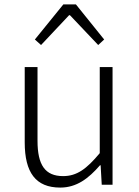

<svg xmlns="http://www.w3.org/2000/svg" viewBox="-20 -837 630 870"><path d="M253 13C327 13 381 -28 433 -88H436L441 0H490V-533H432V-143C372 -71 328 -39 266 -39C184 -39 150 -90 150 -199V-533H92V-192C92 -55 142 13 253 13ZM138 -658 166 -633 293 -768H297L425 -633L452 -658L324 -817H267Z"/></svg>

Font: Noto Sans Japanese Light
Style: Regular
Weight: 300
Designer: Ryoko NISHIZUKA (kana & ideographs); Paul D. Hunt (Latin, Greek & Cyrillic); Wenlong ZHANG (bopomofo); Sandoll Communica
Foundry: Adobe Systems Incorporated
Version: Version 1.000;PS 1;hotconv 1.0.78;makeotf.lib2.5.61930